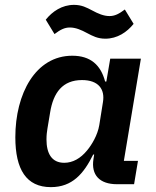

<svg xmlns="http://www.w3.org/2000/svg" viewBox="-20 -757 640 789"><path d="M189 12C277 12 324 -43 363 -122H367L364 -103C354 -38 389 0 461 0H531L547 -96H489L559 -516H433L417 -422H412C394 -490 352 -528 277 -528C126 -528 43 -372 43 -193C43 -61 88 12 189 12ZM244 -88C192 -88 171 -127 171 -184C171 -202 173 -217 175 -229L186 -295C199 -376 237 -428 317 -428C385 -428 412 -390 403 -337L388 -243C381 -201 357 -162 338 -139C311 -106 279 -88 244 -88ZM413 -598C462 -598 502 -625 529 -659L493 -718C469 -700 452 -691 430 -691C406 -691 383 -701 359 -714C336 -726 316 -737 284 -737C235 -737 195 -710 168 -676L204 -617C228 -635 245 -644 267 -644C291 -644 314 -634 338 -621C361 -609 381 -598 413 -598Z"/></svg>

Font: IBM Plex Mono SmBld
Style: Italic
Weight: 600
Italic angle: -9.5°
Monospace: yes
Designer: Mike Abbink, Paul van der Laan, Pieter van Rosmalen
Foundry: Bold Monday
Version: Version 2.004